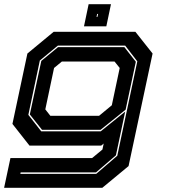

<svg xmlns="http://www.w3.org/2000/svg" viewBox="-32 -691 802 911"><path d="M-12.5 200 17.5 59H405L454 18.5L460 -10L448 0H108L27 -103L98 -437L222.5 -540H610.5L692 -437L578 97L453.5 200ZM64.5 134H424.5L524.5 48L619.5 -400L562 -474.5H242.5L157 -404L102.5 -146L163.5 -68H446L562 -161.5L518 46L423.5 127H66ZM167.5 -75 109.5 -148 164 -402 243.5 -467.5H558L612.5 -398L564 -170.5L445 -75ZM207 -141.5H438L498.5 -191.5L536 -368.5L511.5 -399H261.5L224.5 -368.5L183 -172ZM366.5 -566 388.5 -671H494.5L472.5 -566ZM426 -611H430.5L433.5 -625H429Z"/></svg>

Font: Tourney Expanded ExtraBold
Style: Italic
Weight: 800
Width: 7
Italic angle: -12°
Designer: Tyler Finck
Foundry: Etcetera Type Co
Version: Version 1.010; ttfautohint (v1.8.3)